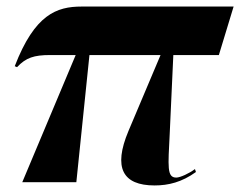

<svg xmlns="http://www.w3.org/2000/svg" viewBox="-20 -556 733 586"><path d="M48 0H213L253 -388H470L372 -156C325 -44 354 10 452 10C494 10 535 0 578 -31L575 -40C558 -27 530 -14 518 -14C489 -14 493 -47 498 -148L509 -388H648L693 -536H229C153 -536 86 -512 25 -354L32 -351C59 -380 84 -388 133 -388H211Z"/></svg>

Font: Noto Serif Display Condensed ExtraBold
Style: Italic
Weight: 800
Width: 3
Italic angle: -12°
Designer: Monotype Design Team
Foundry: Monotype Imaging Inc.
Version: Version 2.009